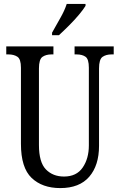

<svg xmlns="http://www.w3.org/2000/svg" viewBox="-20 -951 613 981"><path d="M288 10Q196 10 141.5 -42Q87 -94 87 -216V-605Q87 -649 69 -661Q51 -673 23 -673H12V-714H253V-673H243Q215 -673 197 -660.5Q179 -648 179 -601V-210Q179 -122 214.5 -85.5Q250 -49 307 -49Q371 -49 402.5 -95Q434 -141 434 -208V-605Q434 -649 417 -661Q400 -673 371 -673H361V-714H561V-673H550Q522 -673 504 -660.5Q486 -648 486 -601V-206Q486 -106 436 -48Q386 10 288 10ZM246 -784Q267 -822 288.5 -859.5Q310 -897 321 -931H417V-921Q407 -904 384 -876.5Q361 -849 333 -821Q305 -793 281 -771H246Z"/></svg>

Font: Noto Serif Tamil ExtraCondensed
Style: Regular
Weight: 400
Width: 2
Designer: Indian Type Foundry, Tom Grace, and the Monotype Design Team
Foundry: Monotype Imaging Inc.
Version: Version 2.004; ttfautohint (v1.8.4.7-5d5b)